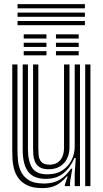

<svg xmlns="http://www.w3.org/2000/svg" viewBox="-20 -918 510 947"><path d="M188.5 9.8Q143.2 9.8 115 -3.9Q86.8 -17.5 71.1 -39Q55.5 -60.5 49.1 -85.2Q42.8 -110 41.6 -133Q40.5 -156 40.5 -171.8V-600H66.2V-176.8Q66.2 -158 68.2 -130.4Q70.2 -102.8 81.5 -75.9Q92.8 -49 119.8 -30.9Q146.8 -12.8 197 -12.8Q242.8 -12.8 274.1 -31.2Q305.5 -49.8 330.2 -86H336.5L325.5 -19.8V0H299.8L299.5 -6.5L313.8 -47.5H309Q284.8 -18.8 257.5 -4.5Q230.2 9.8 188.5 9.8ZM400.2 0V-600H426V0ZM220.5 -83.2Q190 -83.2 174 -94.4Q158 -105.5 151.6 -122.2Q145.2 -139 144.2 -156.6Q143.2 -174.2 143.2 -186.8V-600H169V-188.2Q169 -172.5 170.5 -153.2Q172 -134 183.5 -119.9Q195 -105.8 224.5 -105.8Q246.8 -105.8 262.8 -115.6Q278.8 -125.5 287.2 -144.2Q295.8 -163 295.8 -189.8V-600H322.8V-192.5Q322.8 -159.8 310.4 -135.1Q298 -110.5 275.1 -96.9Q252.2 -83.2 220.5 -83.2ZM204.5 -35.8Q145 -36.2 118.5 -71.8Q92 -107.2 92 -178.5V-600H117.8V-181.8Q117.8 -124.2 138 -91.2Q158.2 -58.2 214.2 -58.2Q257.8 -58.2 287.6 -77.8Q317.5 -97.2 333 -128.5Q348.5 -159.8 348.5 -194.8V-600H374.5V0H348.5V-62L353.5 -138.8H347.2Q327 -90.8 292.2 -63Q257.5 -35.2 204.5 -35.8ZM256 -728V-748.8H368.2V-728ZM97 -645V-665.8H209.2V-645ZM97 -686.5V-707.2H209.2V-686.5ZM97 -728V-748.8H209.2V-728ZM256 -645V-665.8H368.2V-645ZM256 -686.5V-707.2H368.2V-686.5ZM398.8 -876.8H66.5V-897.5H398.8ZM398.8 -793.8H66.5V-814.5H398.8ZM398.8 -835.2H66.5V-856H398.8Z"/></svg>

Font: Big Shoulders Inline Display Thin ExtraBold
Style: Regular
Weight: 800
Version: Version 2.002